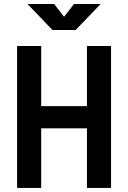

<svg xmlns="http://www.w3.org/2000/svg" viewBox="-20 -918 626 938"><path d="M404.8 0V-291H181.2V0H63.5V-693.4H181.2V-399.4H404.8V-693.4H522.5V0ZM236.3 -771.5 114.3 -898.4H244.6L293 -835.9L341.3 -898.4H471.7L349.6 -771.5Z"/></svg>

Font: CaskaydiaCove NF SemiBold
Style: Regular
Weight: 600
Designer: Aaron Bell
Foundry: Saja Typeworks
Version: Version 2111.001; VTT 6.35;Nerd Fonts 3.2.1